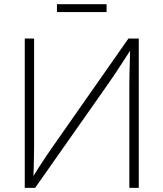

<svg xmlns="http://www.w3.org/2000/svg" viewBox="-20 -915 796 935"><path d="M655.8 0H609.9V-506.3Q609.9 -529.8 610.6 -557.9Q611.3 -585.9 612.3 -618.2Q613.3 -650.4 613.8 -685.5L624 -684.1Q600.1 -647.5 580.3 -616.7Q560.5 -585.9 542.5 -558.8Q524.4 -531.7 506.3 -505.9L150.9 0H100.6V-727.5H146V-209.5Q146 -185.1 145.5 -157.5Q145 -129.9 144.3 -100.6Q143.6 -71.3 142.1 -41.5L132.8 -42.5Q151.4 -72.3 169.4 -100.3Q187.5 -128.4 205.1 -154.8Q222.7 -181.2 238.8 -203.6L605.5 -727.5H655.8ZM499 -894.5V-856.4H257.3V-894.5Z"/></svg>

Font: Inter 17pt ExtraLight
Style: Regular
Weight: 250
Version: Version 4.001;git-66647c0bb